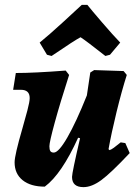

<svg xmlns="http://www.w3.org/2000/svg" viewBox="-20 -757 558 789"><path d="M513 -128Q436 -46 396.5 -17Q357 12 323 12Q276 12 276 -30Q276 -47 309 -189L301 -191Q233 -41 164 10Q106 10 73 -16.5Q40 -43 40 -90Q40 -119 72 -229Q83 -267 92.5 -303Q102 -339 102 -354Q102 -388 66 -388H34L45 -457Q120 -457 250 -467L264 -449Q227 -334 205 -253.5Q183 -173 183 -156Q183 -142 187 -136Q191 -130 201 -130Q221 -130 257 -192.5Q293 -255 337 -365L351 -459L367 -469L488 -465L501 -449Q480 -383 459 -297Q438 -211 426 -144L430 -140Q437 -142 448 -150Q459 -158 476 -172L495 -169ZM316 -737H339Q353 -719 399 -665.5Q445 -612 474 -582L432 -532L413 -527Q333 -590 311 -604Q286 -591 192 -527L173 -532L143 -582Q180 -612 238.5 -665.5Q297 -719 316 -737Z"/></svg>

Font: Alegreya ExtraBold
Style: Italic
Weight: 800
Italic angle: -7°
Designer: Juan Pablo del Peral
Foundry: Huerta Tipografica
Version: Version 2.007; ttfautohint (v1.6)